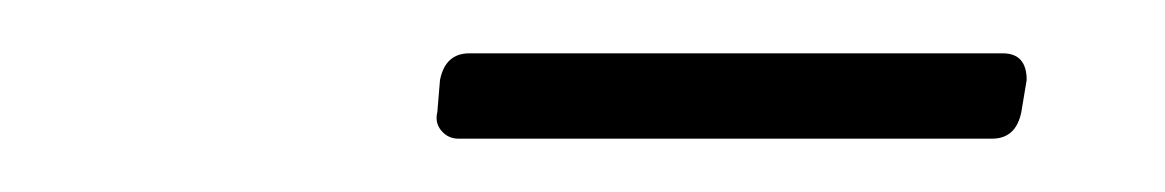

<svg xmlns="http://www.w3.org/2000/svg" viewBox="-20 -653 437 72"><path d="M144 -611 145 -623Q147 -633 156 -633H356Q365 -633 365 -623L363 -611Q361 -601 352 -601H152Q148 -601 145.5 -604Q143 -607 144 -611Z"/></svg>

Font: Barlow Semi Condensed ExLight
Style: Italic
Weight: 275
Width: 4
Italic angle: -7°
Designer: Jeremy Tribby
Foundry: Tribby Type
Version: Version 1.408